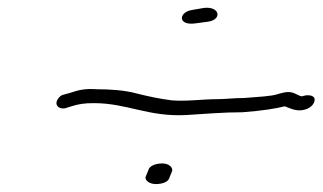

<svg xmlns="http://www.w3.org/2000/svg" viewBox="-20 -566 813 484"><path d="M127 -318C115 -302 128 -290 144 -293L160 -298C179 -304 193 -306 217 -306C300 -306 354 -271 449 -276C499 -279 542 -283 591 -283C643 -287 673 -292 698 -298C699 -298 700 -297 703 -296C711 -293 718 -290 724 -289C740 -285 761 -291 769 -303C783 -325 759 -329 744 -324C740 -321 731 -327 726 -329C711 -337 698 -334 681 -329C664 -323 631 -322 596 -319C570 -319 548 -316 526 -316C491 -316 451 -310 413 -313C382 -317 354 -323 326 -330C294 -339 255 -341 225 -341C197 -343 180 -340 157 -332L139 -327C134 -326 130 -322 127 -318ZM347 -120C345 -111 357 -102 373 -102C390 -102 405 -108 407 -118L414 -135C416 -144 406 -154 389 -154C371 -154 356 -147 354 -137ZM465 -541C430 -536 427 -501 472 -507L502 -511C541 -515 535 -551 494 -546Z"/></svg>

Font: Stray Cat
Style: SuExtObl
Weight: 400
Version: Version 1.0